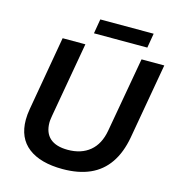

<svg xmlns="http://www.w3.org/2000/svg" viewBox="-122 -944 972 1060"><g transform="rotate(15 363.5 -414.0)"><path d="M332 12Q205 12 135.5 -41.5Q66 -95 66 -199Q66 -213 67.5 -229.5Q69 -246 72 -262L146 -686H276L201 -260Q200 -253 198 -240.5Q196 -228 196 -218Q196 -159 230.5 -128.5Q265 -98 332 -98Q409 -98 458 -138.5Q507 -179 521 -258L597 -686H727L651 -254Q635 -165 594 -105.5Q553 -46 487.5 -17Q422 12 332 12ZM306 -757 320 -840H625L611 -757Z"/></g></svg>

Font: Archivo Variable SemiBold
Style: Italic
Weight: 600
Italic angle: -10°
Designer: Hector Gatti
Foundry: Omnibus-Type
Version: Version 2.001